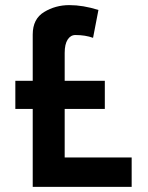

<svg xmlns="http://www.w3.org/2000/svg" viewBox="-20 -731 580 751"><path d="M233 -415H390V-305H233V-115H495V0H108V-305H40V-415H108V-596Q108 -657 152.5 -684Q197 -711 251 -711Q305 -711 365 -692L344 -583Q314 -594 275 -594Q256 -594 244.5 -576Q233 -558 233 -524Z"/></svg>

Font: Gudea
Style: Bold
Weight: 700
Designer: Agustina Mingote
Foundry: Agustina Mingote
Version: Version 1.002